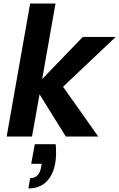

<svg xmlns="http://www.w3.org/2000/svg" viewBox="-20 -760 664 1069"><path d="M173.8 43H290Q295.9 102.5 287.1 150.9Q274.9 216.8 237.1 252.9Q199.2 289.1 138.2 289.1L147.9 231.9Q198.7 231.9 209 169.9L211.9 151.9H153.8ZM17.1 0 147.9 -740.2H289.1L214.8 -319.8L440.9 -554.2H624L331.1 -276.9L526.9 0H346.2L200.2 -234.9L158.2 0Z"/></svg>

Font: SVN-Poppins SemiBold
Style: Italic
Weight: 600
Italic angle: -10°
Designer: Ninad Kale (Devanagari), Jonny Pinhorn (Latin)
Foundry: Indian Type Foundry
Version: Version 3.002 2017